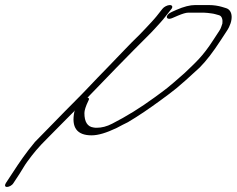

<svg xmlns="http://www.w3.org/2000/svg" viewBox="-87 -564 936 759"><path d="M555 -529 531.3 -499C526.6 -493 520 -486 512.9 -478C494.5 -459 485 -447 464.8 -427C420.1 -384 394.6 -355 339.9 -299C279.9 -238 253.7 -208 201.4 -156C163.9 -119 88.4 -40 51.3 -3C14.1 42 -7.1 73 -39.7 123L-64 160C-69.4 169 -67.4 175 -59.4 175C-51.4 175 -39.4 169 -34 160L-9.7 123C1.6 106 9 91 20.9 75C45.1 42 62.6 20 103 -20C143.5 -60 173.2 -92 210 -128C209.5 -127 208.3 -125 207.1 -123C193.9 -60 217.5 -29 275.1 -29C301.5 -29 333.9 -39 373.9 -58C390 -67 404.9 -74 418.7 -81C461 -106 503.4 -135 545.7 -166C605.3 -210 610.1 -212 702.3 -297C728.2 -323 755.9 -359 785.6 -405L809.8 -442C837 -483 834.2 -524 806.1 -532L789.6 -537C775.6 -541 758.1 -544 739.1 -544H683.9C664.7 -544 639.6 -538 610.3 -525L592.4 -517C563.7 -505 567.5 -481 595 -493L615.9 -502C635 -510 648.2 -514 657.8 -514H718.3C729.3 -514 739.3 -512 748.8 -511C759.3 -510 770.3 -506 778.4 -504C790.9 -501 794 -485 792.1 -471L787.7 -458C786.2 -453 783.3 -447 779.8 -442L755.6 -405C713.6 -340 687.1 -318 642.5 -275C569.9 -211 571.7 -214 522.8 -178C468 -138 413.1 -104 356.3 -75C335.4 -64 314.5 -59 296.5 -59C290.5 -59 286.9 -59 282.7 -60C259.2 -63 246.5 -82 246.7 -117C246.7 -127 251.3 -143 262.5 -166C266.6 -173 265.4 -177 258.8 -178C297.4 -219 443.7 -369 489.5 -414C506.7 -431 519.2 -444 526.3 -452C540 -467 556 -484 567.3 -499L591 -529C597 -537 593.9 -544 584.3 -544C574.7 -544 561 -537 555 -529Z"/></svg>

Font: MewTooHand
Style: UltimateItaWide
Weight: 400
Designer: Mew Too, Robert Jablonski
Version: Version 0.77